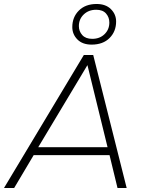

<svg xmlns="http://www.w3.org/2000/svg" viewBox="-23 -944 736 964"><path d="M-3 0 398 -668H445L613 0H567L527 -165H146L48 0ZM169 -205H517L416 -617ZM437 -720Q391 -720 365.5 -746Q340 -772 340 -808Q340 -858 373 -891Q406 -924 462 -924Q508 -924 534 -898Q560 -872 560 -836Q560 -786 527 -753Q494 -720 437 -720ZM440 -749Q478 -749 502 -772.5Q526 -796 526 -831Q526 -857 509.5 -876Q493 -895 460 -895Q422 -895 397.5 -871.5Q373 -848 373 -813Q373 -787 390 -768Q407 -749 440 -749Z"/></svg>

Font: Gantari ExtraLight
Style: Italic
Weight: 250
Italic angle: -10°
Designer: Anugrah Pasau
Foundry: Lafontype
Version: Version 1.000